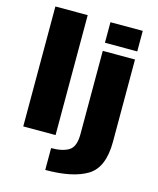

<svg xmlns="http://www.w3.org/2000/svg" viewBox="-144 -884 999 1214"><g transform="rotate(15 356.0 -277.5)"><path d="M65 0H276.5V-785H65ZM270.5 230Q451 230 544.5 172.8Q638 115.5 638 -52.5V-591.5H427V-46Q427 36 386.2 61.5Q345.5 87 270.5 87ZM427 -779V-644.5H638.5V-779Z"/></g></svg>

Font: Anybody SemiExpanded ExtraBold
Style: Regular
Weight: 800
Width: 6
Version: Version 1.113;gftools[0.9.25]